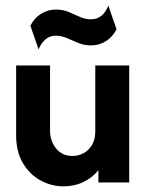

<svg xmlns="http://www.w3.org/2000/svg" viewBox="-20 -650 526 684"><path d="M206.9 13.9Q163.2 13.9 124.3 -7.3Q85.4 -28.5 61.5 -69.1Q37.5 -109.7 37.5 -167.4V-416.7H158.3V-183.3Q158.3 -148.6 179.5 -121.5Q200.7 -94.4 238.9 -94.4Q259.7 -94.4 278.1 -104.5Q296.5 -114.6 308 -134Q319.4 -153.5 319.4 -181.9V-416.7H440.3V0H330.6V-43.8Q308.3 -16 276 -1Q243.8 13.9 206.9 13.9ZM117.4 -474.3 88.2 -558.3Q102.1 -586.1 126.4 -601Q150.7 -616 179.2 -616Q204.2 -616 224.7 -607.3Q245.1 -598.6 264.6 -589.9Q284 -581.2 304.2 -581.2Q326.4 -581.2 341.7 -594.1Q356.9 -606.9 366 -629.9L395.1 -545.8Q381.2 -518.1 356.9 -503.1Q332.6 -488.2 304.2 -488.2Q279.9 -488.2 259 -496.9Q238.2 -505.6 218.8 -514.2Q199.3 -522.9 179.2 -522.9Q157.6 -522.9 142.4 -510.1Q127.1 -497.2 117.4 -474.3Z"/></svg>

Font: Afacad Flux
Style: Bold
Weight: 700
Designer: Kristian Moeller
Foundry: Dicotype
Version: Version 1.100